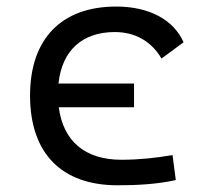

<svg xmlns="http://www.w3.org/2000/svg" viewBox="-20 -547 626 577"><path d="M333 9.8C390.6 9.8 451.7 6.8 508.3 -5.9L498.5 -81.1C449.2 -72.3 397 -66.9 344.7 -66.9C236.3 -66.9 169.9 -122.1 156.7 -224.6H382.8V-295.9H155.8C166 -395 227.1 -450.7 325.2 -450.7C383.3 -450.7 434.1 -424.8 465.3 -371.1L531.7 -419.9C501.5 -488.3 427.7 -527.3 329.1 -527.3C163.1 -527.3 70.3 -428.7 70.3 -259.8C70.3 -85.9 165.5 9.8 333 9.8Z"/></svg>

Font: Cascadia Mono PL SemiLight
Style: Regular
Weight: 350
Monospace: yes
Designer: Aaron Bell
Foundry: Saja Typeworks
Version: Version 2404.023